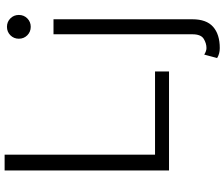

<svg xmlns="http://www.w3.org/2000/svg" viewBox="-91 -672 986 844"><g transform="rotate(-90 402.0 -250.0)"><path d="M144 -722.7V-61.5H509.8V0H74.7V-722.7ZM584 154.8Q599.6 164.6 612.8 164.6Q633.8 164.6 653.6 152.3Q673.3 140.1 673.3 102.5V-507.8H739.3V102.5Q739.3 164.6 706.1 193.8Q672.9 223.1 612.8 223.1Q587.4 223.1 568.8 211.4ZM653.8 -660.2Q653.8 -682.1 668.9 -697.3Q684.1 -712.4 706.1 -712.4Q728 -712.4 743.2 -697.3Q758.3 -682.1 758.3 -660.2Q758.3 -638.2 743.2 -623Q728 -607.9 706.1 -607.9Q684.1 -607.9 668.9 -623Q653.8 -638.2 653.8 -660.2Z"/></g></svg>

Font: Giphurs Light
Style: Regular
Weight: 300
Version: Version 0.920; ttfautohint (v1.8.4.7-5d5b)